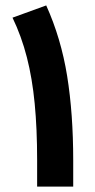

<svg xmlns="http://www.w3.org/2000/svg" viewBox="-20 -692 353 712"><path d="M251.5 0H117.7V-98.6Q117.7 -214.8 108.6 -308.3Q99.6 -401.9 79.6 -479.7Q59.6 -557.6 26.4 -626.5L151.4 -671.9Q206.5 -549.8 229 -410.2Q251.5 -270.5 251.5 -97.2Z"/></svg>

Font: Vazirmatn RD FD ExtraBold
Style: Regular
Weight: 800
Designer: Saber Rastikerdar
Foundry: Saber Rastikerdar
Version: Version 33.003